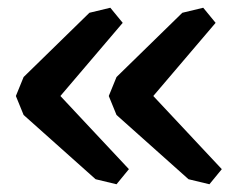

<svg xmlns="http://www.w3.org/2000/svg" viewBox="-20 -632 631 496"><path d="M553 -195 521 -156 467 -169 281 -335 261 -384 281 -433 451 -599 505 -612 537 -573 376 -384ZM313 -195 281 -156 227 -169 41 -335 21 -384 41 -433 211 -599 265 -612 297 -573 136 -384Z"/></svg>

Font: Chau Philomene One
Style: Regular
Weight: 400
Designer: Vicente Lamonaca
Foundry: TipoType
Version: Version 1.002